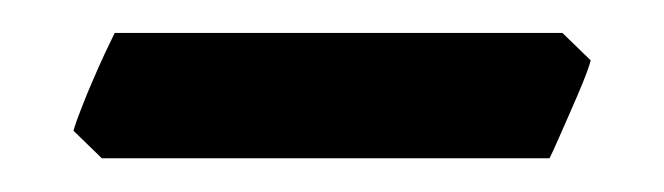

<svg xmlns="http://www.w3.org/2000/svg" viewBox="-20 -308 401 116"><path d="M336.9 -271.5Q335.4 -266.1 332 -257.8Q328.6 -249.5 324.7 -240.7Q320.8 -231.9 317.4 -224.1Q314 -216.3 312 -212.4H41.5L24.4 -229Q25.9 -234.4 29.1 -242.4Q32.2 -250.5 35.9 -259Q39.6 -267.6 43.2 -275.4Q46.9 -283.2 49.3 -288.1H319.8Z"/></svg>

Font: Gentium Book Basic
Style: Bold
Weight: 700
Designer: J. Victor Gaultney and Annie Olsen
Foundry: SIL International
Version: Version 1.102; 2013; Maintenance release